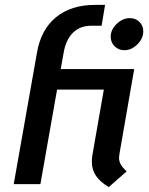

<svg xmlns="http://www.w3.org/2000/svg" viewBox="-20 -752 609 784"><path d="M355 -92Q355 -107 358 -123L404 -386H213L145 0H36L131 -537Q147 -631 208.5 -681.5Q270 -732 368 -732H409L395 -647H353Q307 -647 278 -618.5Q249 -590 240 -537L228 -470H528L468 -125Q466 -113 466 -108Q466 -93 473.5 -80Q481 -67 497 -52L424 12Q388 -10 371.5 -34.5Q355 -59 355 -92ZM432 -602Q432 -631 456.5 -654.5Q481 -678 510 -678Q534 -678 549.5 -662.5Q565 -647 565 -624Q565 -595 541 -571Q517 -547 488 -547Q464 -547 448 -563Q432 -579 432 -602Z"/></svg>

Font: KoHo SemiBold
Style: Italic
Weight: 600
Italic angle: -10°
Version: Version 1.000; ttfautohint (v1.6)